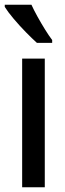

<svg xmlns="http://www.w3.org/2000/svg" viewBox="-30 -786 271 806"><path d="M158 0H63V-540H158ZM102 -766Q112 -744 127.5 -716Q143 -688 159.5 -661.5Q176 -635 189 -618V-606H125Q106 -623 79 -650.5Q52 -678 27.5 -707Q3 -736 -10 -757V-766Z"/></svg>

Font: Noto Sans Ethiopic ExtraCondensed Medium
Style: Regular
Weight: 500
Width: 2
Designer: Monotype Design Team
Foundry: Monotype Imaging Inc.
Version: Version 2.102; ttfautohint (v1.8.4.7-5d5b)